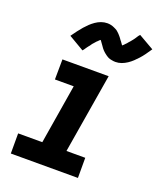

<svg xmlns="http://www.w3.org/2000/svg" viewBox="-141 -852 788 941"><g transform="rotate(20 253.0 -381.5)"><path d="M29 0V-105H155L206 -415H108L109 -520H350L281 -105H379V0ZM186 -595 106 -642Q118 -659 129 -673.5Q140 -688 150.5 -700Q161 -712 171.5 -722Q182 -732 195.5 -741.5Q209 -751 224.5 -756.5Q240 -762 256 -762Q261 -762 265.5 -761.5Q270 -761 274.5 -760Q279 -759 283.5 -757.5Q288 -756 292 -754Q296 -752 300.5 -750Q305 -748 308.5 -745.5Q312 -743 315 -740Q318 -737 322 -733.5Q326 -730 328.5 -726.5Q331 -723 334 -720Q337 -717 339 -713.5Q341 -710 343.5 -707Q346 -704 349.5 -699.5Q353 -695 355.5 -691Q358 -687 360.5 -684Q363 -681 363 -679H354Q353 -679 353 -680L357 -682Q360 -684 363 -686.5Q366 -689 368.5 -691.5Q371 -694 372.5 -696Q374 -698 376 -699.5Q378 -701 379.5 -703Q381 -705 383 -707.5Q385 -710 387 -712Q389 -714 391.5 -717Q394 -720 396 -722.5Q398 -725 400.5 -728Q403 -731 405.5 -734.5Q408 -738 410 -741Q412 -744 414.5 -748Q417 -752 419.5 -755.5Q422 -759 426 -763L506 -717Q494 -699 483.5 -684.5Q473 -670 462.5 -658.5Q452 -647 441 -636.5Q430 -626 416.5 -617Q403 -608 388 -602.5Q373 -597 357 -597Q352 -597 347.5 -597.5Q343 -598 338 -599Q333 -600 328.5 -601Q324 -602 320 -604Q316 -606 312 -608.5Q308 -611 304.5 -613.5Q301 -616 298 -618.5Q295 -621 291 -624.5Q287 -628 284 -631.5Q281 -635 278 -638.5Q275 -642 273 -645.5Q271 -649 268.5 -652Q266 -655 263 -659.5Q260 -664 257 -668Q254 -672 251.5 -675Q249 -678 249 -680Q250 -680 252.5 -679.5Q255 -679 257 -679H259Q259 -678 255.5 -676Q252 -674 249 -671.5Q246 -669 244 -666.5Q242 -664 240 -662.5Q238 -661 236 -659Q234 -657 232.5 -655Q231 -653 229 -651Q227 -649 225 -646.5Q223 -644 220.5 -641.5Q218 -639 216.5 -636Q215 -633 212.5 -630Q210 -627 207.5 -624Q205 -621 202.5 -617.5Q200 -614 197.5 -610.5Q195 -607 192.5 -603Q190 -599 186 -595Z"/></g></svg>

Font: Iosevka Term Curly XBd Obl
Style: Regular
Weight: 800
Italic angle: -9°
Designer: Belleve Invis
Foundry: Belleve Invis
Version: Version 32.3.0